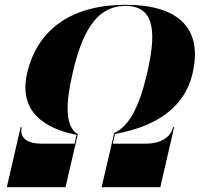

<svg xmlns="http://www.w3.org/2000/svg" viewBox="-20 -780 832 800"><path d="M70.5 -250H66L8.5 0H253L304 -220V-221C252 -251 252 -343.5 282.5 -475C319 -631.5 374 -755.5 503 -755.5C632 -755.5 629 -631.5 593 -475C562.5 -343.5 521.5 -255.5 455.5 -225.5V-224.5L403.5 0H648L705.5 -250H701C690 -203 642 -181.5 590.5 -181.5H450L459.5 -222C602 -247.5 745.5 -313.5 782.5 -475C826 -663 722 -760 503.5 -760C285 -760 136.5 -663 93 -475C55.5 -313.5 168.5 -243.5 299 -218L290.5 -181.5H150C98.5 -181.5 59.5 -203 70.5 -250Z"/></svg>

Font: Bodoni* 36pt Fatface
Style: Italic
Weight: 900
Italic angle: -13°
Version: Version 2.3